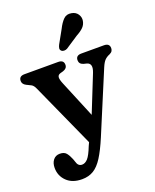

<svg xmlns="http://www.w3.org/2000/svg" viewBox="-171 -818 923 1147"><g transform="rotate(-20 290.0 -244.5)"><path d="M252.5 60.5 262.5 39 79 -367.5Q69.5 -389.5 56.8 -396.8Q44 -404 26 -412Q3.5 -423.5 3.5 -444Q3.5 -474.5 38.5 -474.5H253Q288 -474.5 288 -444Q288 -420.5 261 -412L243 -407Q226 -402 224.8 -387.2Q223.5 -372.5 236 -343L333 -109L426 -341.5Q448 -396.5 411 -407L391 -412Q365 -420 365 -444Q365 -474.5 400 -474.5H544Q579 -474.5 579 -444Q579 -434.5 574.5 -426.5Q570 -418.5 557.5 -412.5Q537.5 -404.5 525 -391.8Q512.5 -379 500.5 -350.5L338.5 36.5Q308 109 280.5 152.2Q253 195.5 221.8 214.2Q190.5 233 149 233Q87 233 51.8 198.5Q16.5 164 16.5 113.5Q16.5 82.5 32 63.2Q47.5 44 74 44Q102 44 115 60.2Q128 76.5 138 101.5L144.5 120Q152.5 151 178 151Q198 151 215 132Q232 113 252.5 60.5ZM340 -653Q357 -687.5 376.8 -707.2Q396.5 -727 427.5 -721Q453.5 -716.5 466.5 -696.8Q479.5 -677 475.5 -654.5Q471.5 -632 456.2 -616.2Q441 -600.5 411.5 -584.5L329.5 -530.5Q320 -525.5 309.5 -525.8Q299 -526 292.5 -532.5Q285 -540 286.8 -549.8Q288.5 -559.5 293.5 -569.5Z"/></g></svg>

Font: Fraunces 9pt SuperSoft SemiBold
Style: Regular
Weight: 600
Version: Version 1.000;[0bf87f6ff]